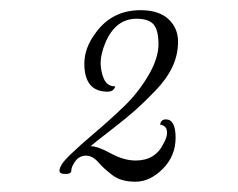

<svg xmlns="http://www.w3.org/2000/svg" viewBox="-20 -672 468 377"><path d="M191.2 -492Q145.6 -492 145.6 -547.2Q145.6 -578.4 168.8 -608.8Q200.8 -652 256 -652Q292 -652 310.8 -634.4Q329.6 -616.8 329.6 -590.4Q329.6 -564 318.4 -540.4Q307.2 -516.8 285.2 -494Q263.2 -471.2 245.2 -455.2Q227.2 -439.2 197.6 -416.4Q168 -393.6 157.6 -384.8H159.2Q172 -384.8 197.6 -370.8Q223.2 -356.8 246.4 -356.8Q285.6 -356.8 301.6 -391.2Q308 -402.4 308 -411.2Q308 -420 303.2 -423.6Q298.4 -427.2 294.4 -427.2Q296 -437.6 305.6 -437.6Q324.8 -437.6 324.8 -401.6Q324.8 -365.6 299.6 -340.4Q274.4 -315.2 246 -315.2Q217.6 -315.2 200.8 -328Q184 -340.8 172.8 -353.6Q161.6 -366.4 148.8 -366.4Q136 -366.4 128 -355.6Q120 -344.8 120 -336.8Q120 -330.4 108.4 -330.4Q96.8 -330.4 96.8 -336.8Q96.8 -348 117.2 -367.6Q137.6 -387.2 166 -411.2Q194.4 -435.2 222.8 -462.4Q251.2 -489.6 271.2 -523.6Q291.2 -557.6 291.2 -585.2Q291.2 -612.8 281.6 -624Q272 -635.2 248 -635.2Q207.2 -635.2 187.2 -588.8Q177.6 -565.6 177.6 -548.8Q177.6 -532 184 -517.2Q190.4 -502.4 206.4 -502.4Q203.2 -492 191.2 -492Z"/></svg>

Font: Rouge Script
Style: Regular
Weight: 400
Designer: Sabrina Mariela Lopez
Foundry: Typesenses
Version: Version 1.003